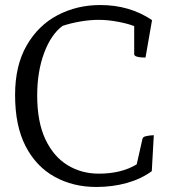

<svg xmlns="http://www.w3.org/2000/svg" viewBox="-20 -732 682 764"><path d="M363 12Q271 12 197.5 -28.5Q124 -69 82 -150Q40 -231 40 -354Q40 -471 86 -551Q132 -631 209 -671.5Q286 -712 379 -712Q496 -712 585 -652L559 -503Q555 -503 544 -503.5Q533 -504 523.5 -507Q514 -510 514 -517V-628Q489 -638 449 -645.5Q409 -653 373 -653Q336 -653 297 -646Q258 -639 229 -629Q183 -595 155.5 -521Q128 -447 128 -352Q128 -247 160.5 -178Q193 -109 248.5 -75Q304 -41 373 -41Q463 -41 524 -78L547 -180Q549 -187 558.5 -189.5Q568 -192 578.5 -193Q589 -194 592 -194L584 -51Q542 -20 485 -4Q428 12 363 12Z"/></svg>

Font: Mate
Style: Regular
Weight: 400
Designer: Eduardo Rodriguez Tunni
Foundry: Eduardo Rodriguez Tunni
Version: Version 1.003; ttfautohint (v1.8.4.7-5d5b);gftools[0.9.24]